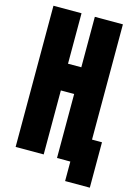

<svg xmlns="http://www.w3.org/2000/svg" viewBox="-142 -934 805 1129"><g transform="rotate(15 260.5 -370.0)"><path d="M209 0H38.1V-859.4H209V-552.2H290V-859.4H460.9V-157.7H521.5V118.7H371.1V0H290V-389.6H209Z"/></g></svg>

Font: Anton
Style: Regular
Weight: 400
Designer: Vernon Adams, Tural Alisoy
Foundry: Vernon Adams
Version: Version 2.300